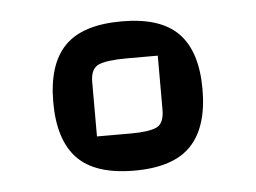

<svg xmlns="http://www.w3.org/2000/svg" viewBox="-33 -708 473 355"><g transform="rotate(-5 203.5 -530.5)"><path d="M204 -669Q276 -669 309 -635Q342 -601 342 -531Q342 -461 309 -426.5Q276 -392 204 -392Q131 -392 98 -426.5Q65 -461 65 -531Q65 -601 98 -635Q131 -669 204 -669ZM203 -461Q236 -461 250.5 -467.5Q265 -474 265 -500V-600H208Q171 -600 155.5 -593.5Q140 -587 140 -562V-461Z"/></g></svg>

Font: Changa ExtraLight
Style: Regular
Weight: 275
Designer: Eduardo Rodriguez Tunni
Foundry: Eduardo Rodriguez Tunni
Version: Version 2.002; ttfautohint (v1.5) -l 8 -r 50 -G 200 -x 14 -H